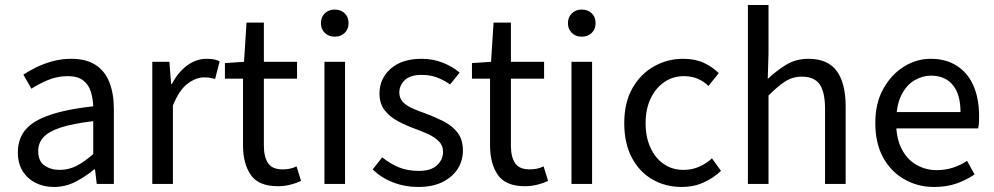

<svg xmlns="http://www.w3.org/2000/svg" viewBox="-20 -732 3954 764"><path d="M194 12Q154 12 121.5 -4.5Q89 -21 70 -51.5Q51 -82 51 -126Q51 -208 123 -250Q195 -292 351 -309Q350 -339 341.5 -367Q333 -395 311 -412Q289 -429 250 -429Q208 -429 171 -413.5Q134 -398 105 -379L73 -435Q95 -450 125 -464.5Q155 -479 190 -488.5Q225 -498 264 -498Q323 -498 360.5 -473.5Q398 -449 415.5 -404Q433 -359 433 -298V0H365L358 -58H355Q320 -29 280 -8.5Q240 12 194 12ZM217 -56Q253 -56 284.5 -72Q316 -88 351 -119V-250Q269 -240 221.5 -224.5Q174 -209 153 -186Q132 -163 132 -131Q132 -91 157 -73.5Q182 -56 217 -56Z M586 0V-486H654L661 -398H664Q688 -444 724 -471Q760 -498 802 -498Q818 -498 830 -496Q842 -494 854 -488L836 -418Q825 -421 815.5 -422.5Q806 -424 791 -424Q760 -424 726.5 -399Q693 -374 668 -312V0Z M1086 9Q1009 9 978 -36Q947 -81 947 -153V-419H875V-481L951 -486L961 -642H1030V-486H1162V-419H1030V-152Q1030 -108 1046.5 -83Q1063 -58 1105 -58Q1118 -58 1132 -60.5Q1146 -63 1160 -70L1178 -12Q1159 -3 1135 3Q1111 9 1086 9Z M1271 0V-486H1353V0ZM1312 -586Q1288 -586 1272.5 -601Q1257 -616 1257 -640Q1257 -664 1272.5 -679Q1288 -694 1312 -694Q1336 -694 1351.5 -679Q1367 -664 1367 -640Q1367 -616 1351.5 -601Q1336 -586 1312 -586Z M1644 12Q1591 12 1543.5 -6.5Q1496 -25 1463 -58L1501 -106Q1533 -80 1567.5 -66Q1602 -52 1647 -52Q1695 -52 1719 -74.5Q1743 -97 1743 -128Q1743 -153 1726.5 -169.5Q1710 -186 1685.5 -197.5Q1661 -209 1633 -219Q1597 -232 1564 -249.5Q1531 -267 1510.5 -293.5Q1490 -320 1490 -360Q1490 -419 1534.5 -458.5Q1579 -498 1658 -498Q1703 -498 1742 -482.5Q1781 -467 1809 -443L1771 -396Q1745 -414 1718 -424Q1691 -434 1658 -434Q1612 -434 1590.5 -413Q1569 -392 1569 -364Q1569 -342 1582 -327.5Q1595 -313 1618.5 -302Q1642 -291 1672 -281Q1710 -267 1744.5 -249.5Q1779 -232 1800.5 -204.5Q1822 -177 1822 -133Q1822 -93 1801.5 -60.5Q1781 -28 1741.5 -8Q1702 12 1644 12Z M2069 9Q1992 9 1961 -36Q1930 -81 1930 -153V-419H1858V-481L1934 -486L1944 -642H2013V-486H2145V-419H2013V-152Q2013 -108 2029.5 -83Q2046 -58 2088 -58Q2101 -58 2115 -60.5Q2129 -63 2143 -70L2161 -12Q2142 -3 2118 3Q2094 9 2069 9Z M2254 0V-486H2336V0ZM2295 -586Q2271 -586 2255.5 -601Q2240 -616 2240 -640Q2240 -664 2255.5 -679Q2271 -694 2295 -694Q2319 -694 2334.5 -679Q2350 -664 2350 -640Q2350 -616 2334.5 -601Q2319 -586 2295 -586Z M2693 12Q2628 12 2576 -18Q2524 -48 2494 -105Q2464 -162 2464 -242Q2464 -324 2496.5 -381Q2529 -438 2582.5 -468Q2636 -498 2698 -498Q2746 -498 2780.5 -482Q2815 -466 2840 -441L2799 -390Q2781 -408 2756.5 -418.5Q2732 -429 2701 -429Q2658 -429 2623.5 -405.5Q2589 -382 2569 -340Q2549 -298 2549 -242Q2549 -187 2568 -145Q2587 -103 2621 -79.5Q2655 -56 2700 -56Q2734 -56 2763 -69Q2792 -82 2813 -102L2849 -52Q2818 -23 2779 -5.5Q2740 12 2693 12Z M2956 0V-712H3038V-518L3035 -418Q3070 -451 3108.5 -474.5Q3147 -498 3197 -498Q3274 -498 3309.5 -449.5Q3345 -401 3345 -308V0H3263V-297Q3263 -366 3241.5 -396.5Q3220 -427 3171 -427Q3134 -427 3104.5 -408Q3075 -389 3038 -352V0Z M3697 12Q3632 12 3578.5 -18.5Q3525 -49 3494 -105.5Q3463 -162 3463 -243Q3463 -322 3495 -379Q3527 -436 3577 -467Q3627 -498 3683 -498Q3745 -498 3788.5 -469.5Q3832 -441 3854 -390Q3876 -339 3876 -270Q3876 -257 3875.5 -245Q3875 -233 3872 -221H3522V-286H3802Q3802 -356 3771.5 -393.5Q3741 -431 3684 -431Q3651 -431 3619 -412.5Q3587 -394 3566.5 -353Q3546 -312 3546 -244Q3546 -182 3567.5 -140Q3589 -98 3626 -76.5Q3663 -55 3707 -55Q3742 -55 3772.5 -65Q3803 -75 3828 -92L3858 -38Q3826 -16 3786.5 -2Q3747 12 3697 12Z"/></svg>

Font: Source Sans 3
Style: Regular
Weight: 400
Designer: Paul D. Hunt
Foundry: Adobe
Version: Version 3.046;hotconv 1.0.118;makeotfexe 2.5.65603